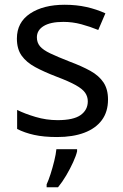

<svg xmlns="http://www.w3.org/2000/svg" viewBox="-20 -566 519 807"><path d="M220 10Q164 10 123.5 1Q83 -8 52 -24V-104Q84 -88 129.5 -74.5Q175 -61 222 -61Q289 -61 319 -82.5Q349 -104 349 -140Q349 -160 338 -176Q327 -192 298.5 -208Q270 -224 217 -244Q165 -264 128 -284Q91 -304 71 -332Q51 -360 51 -404Q51 -472 106.5 -509Q162 -546 252 -546Q301 -546 343.5 -536.5Q386 -527 423 -510L393 -440Q359 -454 322 -464Q285 -474 246 -474Q192 -474 163.5 -456.5Q135 -439 135 -409Q135 -387 148 -371.5Q161 -356 191.5 -341.5Q222 -327 273 -307Q324 -288 360 -268Q396 -248 415 -219.5Q434 -191 434 -148Q434 -96 408 -61Q382 -26 334 -8Q286 10 220 10ZM304 70Q300 88 287.5 115.5Q275 143 258.5 171Q242 199 224 221H176V209Q184 192 192.5 165.5Q201 139 208 110.5Q215 82 217 61H304Z"/></svg>

Font: Noto Sans Symbols
Style: Regular
Weight: 400
Designer: Monotype Design Team
Foundry: Monotype Imaging Inc.
Version: Version 2.002